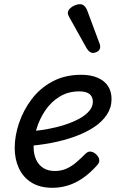

<svg xmlns="http://www.w3.org/2000/svg" viewBox="-20 -875 566 914"><path d="M230 19Q170 19 130 -6Q90 -31 70 -74Q50 -117 50 -171Q50 -228 70.5 -289Q91 -350 130.5 -402.5Q170 -455 229.5 -487Q289 -519 367 -519Q412 -519 444.5 -505Q477 -491 494 -465.5Q511 -440 511 -403Q511 -363 489 -329.5Q467 -296 428 -270Q389 -244 336.5 -225Q284 -206 223.5 -194.5Q163 -183 99 -179L115 -250Q159 -252 203.5 -260Q248 -268 287 -280.5Q326 -293 356.5 -309.5Q387 -326 404.5 -346.5Q422 -367 422 -390Q422 -415 406 -427.5Q390 -440 357 -440Q304 -440 263 -414.5Q222 -389 195 -348.5Q168 -308 154 -262Q140 -216 140 -176Q140 -141 152 -115Q164 -89 186.5 -75Q209 -61 241 -61Q271 -61 296 -72Q321 -83 343 -102Q365 -121 387 -143Q400 -156 414 -153Q428 -150 439 -139Q451 -127 452.5 -114Q454 -101 442 -88Q407 -49 372 -25.5Q337 -2 301.5 8.5Q266 19 230 19ZM422 -623Q415 -623 407.5 -628Q400 -633 392 -646L311 -791Q308 -797 305.5 -802Q303 -807 303 -813Q303 -824 312 -833.5Q321 -843 334.5 -849Q348 -855 361 -855Q384 -855 396 -823L453 -670Q455 -666 456 -661.5Q457 -657 457 -653Q457 -638 445.5 -630.5Q434 -623 422 -623Z"/></svg>

Font: Playwrite NL
Style: Regular
Weight: 400
Designer: Veronika Burian, José Scaglione
Foundry: TypeTogether
Version: Version 1.002